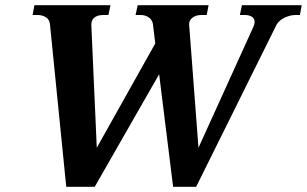

<svg xmlns="http://www.w3.org/2000/svg" viewBox="-20 -720 1186 742"><path d="M1146 -700 1139 -662H1122Q1102 -662 1080.5 -652Q1059 -642 1049 -625L738 2H649L595 -433L346 2H236L173 -627Q171 -645 157 -653.5Q143 -662 126 -662H106L113 -700H407L399 -662H379Q356 -662 344 -651.5Q332 -641 333 -622L354 -149L580 -552L571 -627Q568 -644 554.5 -653Q541 -662 524 -662H504L512 -700H786L779 -662H758Q737 -662 723.5 -651.5Q710 -641 711 -624L747 -149L960 -618Q964 -627 964 -635Q964 -649 953 -655.5Q942 -662 927 -662H907L915 -700Z"/></svg>

Font: Taviraj SemiBold
Style: Italic
Weight: 600
Italic angle: -12°
Designer: Katatrad Team
Foundry: CadsonDemak
Version: Version 1.001